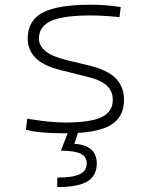

<svg xmlns="http://www.w3.org/2000/svg" viewBox="-20 -547 626 802"><path d="M252.9 9.8Q196.8 9.8 157.7 6.3Q118.7 2.9 87.9 -4.9L93.8 -51.3Q189 -35.2 252.9 -35.2Q356.9 -35.2 404.1 -57.6Q451.2 -80.1 451.2 -129.9Q451.2 -164.6 427.5 -188Q403.8 -211.4 351.1 -224.6L236.3 -253.4Q161.1 -272 128.4 -305.2Q95.7 -338.4 95.7 -386.2Q95.7 -460.9 158 -494.1Q220.2 -527.3 359.4 -527.3Q391.6 -527.3 419.7 -525.1Q447.8 -522.9 484.4 -517.6L479 -475.6Q439 -479.5 409.9 -481Q380.9 -482.4 356.4 -482.4Q243.7 -482.4 193.1 -459.5Q142.6 -436.5 142.6 -385.7Q142.6 -356.4 169.7 -333.7Q196.8 -311 258.8 -295.9L350.1 -273.9Q429.2 -254.9 463.6 -219.7Q498 -184.6 498 -129.9Q498 -56.2 440.2 -23.2Q382.3 9.8 252.9 9.8ZM219.2 234.4V194.8Q284.2 194.8 313.2 180.7Q342.3 166.5 342.3 135.3Q342.3 107.4 316.9 95Q291.5 82.5 234.4 82.5L275.4 -23.9L310.1 -5.9L290.5 53.7Q339.8 57.1 362.1 78.4Q384.3 99.6 384.3 135.3Q384.3 187 345.2 210.7Q306.2 234.4 219.2 234.4Z"/></svg>

Font: Cascadia Mono NF ExtraLight
Style: Regular
Weight: 200
Monospace: yes
Designer: Aaron Bell
Foundry: Saja Typeworks
Version: Version 2404.023; ttfautohint (v1.8.4)